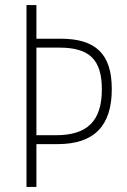

<svg xmlns="http://www.w3.org/2000/svg" viewBox="-20 -734 497 754"><path d="M419 -384C419 -524 354 -582 218 -582H123V-714H84V0H123V-168H206C351 -168 419 -241 419 -384ZM200 -203H123V-547H213C331 -547 380 -500 380 -383C380 -259 323 -203 200 -203Z"/></svg>

Font: Noto Sans Devanagari Condensed ExtraLight
Style: Regular
Weight: 200
Width: 3
Designer: Jelle Bosma - Monotype Design Team
Foundry: Monotype Imaging Inc.
Version: Version 2.004